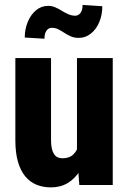

<svg xmlns="http://www.w3.org/2000/svg" viewBox="-20 -770 535 799"><path d="M300.3 -127.4V-528.3H449.2V0H310.1ZM315.9 -235.8 354.5 -236.8Q354.5 -183.6 344 -138.4Q333.5 -93.3 313 -60.1Q292.5 -26.9 262.2 -8.5Q231.9 9.8 191.9 9.8Q159.2 9.8 132.1 -1.2Q105 -12.2 85.2 -35.9Q65.4 -59.6 54.7 -96.9Q43.9 -134.3 43.9 -186.5V-528.3H192.4V-185.5Q192.4 -166 195.6 -152.1Q198.7 -138.2 204.8 -128.9Q210.9 -119.6 219.7 -115.5Q228.5 -111.3 239.7 -111.3Q269 -111.3 285.6 -127.7Q302.2 -144 309.1 -172.1Q315.9 -200.2 315.9 -235.8ZM323.7 -749.5 405.8 -744.1Q405.8 -708.5 393.3 -678.5Q380.9 -648.4 358.4 -630.4Q335.9 -612.3 307.6 -612.3Q289.1 -612.3 274.7 -618.7Q260.3 -625 247.8 -633.3Q235.4 -641.6 222.9 -647.9Q210.4 -654.3 194.8 -654.3Q182.6 -654.3 173.8 -642.8Q165 -631.3 165 -608.9L83 -613.8Q83 -648.4 95.5 -678.7Q107.9 -709 129.9 -727.3Q151.9 -745.6 180.7 -745.6Q195.8 -745.6 210 -739.5Q224.1 -733.4 237.3 -725.1Q250.5 -716.8 264.4 -710.7Q278.3 -704.6 293.5 -704.6Q305.7 -704.6 314.7 -715.8Q323.7 -727.1 323.7 -749.5Z"/></svg>

Font: Roboto Condensed ExtraBold
Style: Regular
Weight: 800
Designer: Christian Robertson
Foundry: Google
Version: Version 3.008; 2023